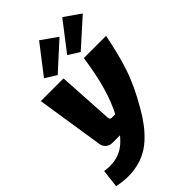

<svg xmlns="http://www.w3.org/2000/svg" viewBox="-298 -872 1190 1190"><g transform="rotate(-45 297.5 -277.0)"><path d="M605 -497Q592 -433 578 -375.5Q564 -318 545.5 -262Q527 -206 500 -148.5Q473 -91 435 -26Q410 18 379 59Q348 100 310.5 134Q273 168 226 189Q179 210 120.5 215.5Q62 221 -10 206L4 87Q42 93 75 90Q108 87 137.5 74.5Q167 62 192.5 39.5Q218 17 242.5 -16Q267 -49 290 -92Q315 -136 333 -181.5Q351 -227 365 -276Q379 -325 390 -379.5Q401 -434 410 -497ZM232 -497 254 -129Q255 -113 272 -113H329L288 0H163Q139 0 122 -15Q105 -30 102 -51L33 -497ZM292 -771 397 -697 221 -537 147 -583ZM495 -771 601 -697 423 -537 350 -583Z"/></g></svg>

Font: Exo 2 ExtraBold
Style: Italic
Weight: 800
Italic angle: -8°
Designer: Natanael Gama
Foundry: Natanael Gama
Version: Version 2.010